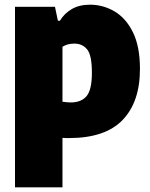

<svg xmlns="http://www.w3.org/2000/svg" viewBox="-20 -579 640 819"><path d="M44 220V-550H214.5L227 -490.5H235.5Q254.5 -522 286.5 -540.5Q318.5 -559 364 -559Q420 -559 468.8 -530.2Q517.5 -501.5 547.2 -441Q577 -380.5 577 -285Q577 -144 502.8 -67Q428.5 10 274 10Q266.5 10 259.8 9.8Q253 9.5 246.5 9V220ZM281.5 -142Q326.5 -142 349.2 -169Q372 -196 372 -268.5Q372 -343.5 351.8 -368.2Q331.5 -393 297.5 -393Q267.5 -393 246.5 -379.5V-145Q254.5 -144 264.2 -143Q274 -142 281.5 -142Z"/></svg>

Font: Encode Sans SmCnd Black
Style: Regular
Weight: 900
Width: 4
Designer: Multiple Designers
Foundry: Impallari Type
Version: Version 3.002; ttfautohint (v1.8.3) -l 8 -r 50 -G 200 -x 14 